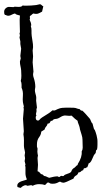

<svg xmlns="http://www.w3.org/2000/svg" viewBox="-47 -862 509 914"><path d="M123 -302.7Q123 -288.1 133.8 -288.1Q138.7 -288.1 141.6 -292.5Q144.5 -296.9 153.8 -303.2Q163.1 -309.6 177.2 -317.9Q191.4 -326.2 203.1 -336.9Q205.1 -335.9 210 -335.9Q214.8 -335.9 219.7 -338.9Q224.6 -341.8 235.8 -345.7Q247.1 -349.6 270.5 -349.6Q293.9 -349.6 303.2 -349.1Q312.5 -348.6 319.3 -345.7Q326.2 -342.8 328.1 -343.3Q330.1 -343.8 332 -342.3Q334 -340.8 335 -339.4Q335.9 -337.9 337.9 -336.4Q339.8 -335 341.8 -335.4Q343.8 -335.9 345.2 -335Q346.7 -334 351.6 -329.1Q356.4 -324.2 361.3 -318.8Q366.2 -313.5 371.1 -307.6Q376 -301.8 379.4 -298.3Q382.8 -294.9 385.7 -286.1Q388.7 -277.3 393.6 -273.4Q395.5 -266.6 397 -260.3Q398.4 -253.9 400.4 -248L404.3 -243.2Q405.3 -240.2 408.2 -232.9Q411.1 -225.6 412.6 -218.3Q414.1 -210.9 415.5 -204.1Q417 -197.3 417 -189.5V-171.9Q417 -161.1 415 -150.4L411.1 -147.5Q409.2 -142.6 409.2 -137.7Q409.2 -132.8 400.4 -124Q395.5 -114.3 390.1 -101.1Q384.8 -87.9 374 -83Q374 -78.1 372.1 -74.7Q370.1 -71.3 369.1 -66.4Q363.3 -64.5 361.3 -62.5Q359.4 -60.5 354.5 -61.5Q350.6 -59.6 350.1 -55.2Q349.6 -50.8 346.2 -50.8Q342.8 -50.8 338.4 -45.9Q334 -41 326.2 -41Q323.2 -30.3 314.9 -26.4Q306.6 -22.5 302.7 -11.7Q263.7 7.8 255.4 7.8Q247.1 7.8 239.3 2.9Q235.4 2.9 230.5 5.9Q225.6 8.8 219.2 10.7Q212.9 12.7 202.6 12.7Q192.4 12.7 189.5 9.8Q186.5 6.8 182.1 6.8Q177.7 6.8 174.8 11.2Q171.9 15.6 167 18.6Q155.3 14.6 139.2 14.6Q123 14.6 108.4 22.5Q104.5 19.5 100.6 19.5L84 22.5L76.2 19.5Q69.3 19.5 61.5 24.4Q53.7 29.3 53.7 30.8Q53.7 32.2 50.8 32.2Q47.9 32.2 36.1 28.3L35.2 21.5Q35.2 4.9 67.4 -2.9Q76.2 -4.9 81.1 -7.8Q74.2 -23.4 74.2 -37.1V-68.4L72.3 -72.3L74.2 -79.1L70.3 -94.7L72.3 -108.4L70.3 -122.1L72.3 -135.7Q72.3 -139.6 70.8 -144Q69.3 -148.4 67.9 -157.2Q66.4 -166 66.9 -180.2Q67.4 -194.3 66.4 -208L64.5 -222.7L66.4 -237.3L62.5 -296.9L66.4 -343.8L64.5 -349.6Q66.4 -351.6 66.4 -355Q66.4 -358.4 64.9 -361.8Q63.5 -365.2 62 -376Q60.5 -386.7 62 -407.2Q63.5 -427.7 55.7 -444.3V-458Q55.7 -468.8 51.8 -476.6Q54.7 -486.3 54.7 -501L53.7 -527.3Q52.7 -538.1 50.3 -547.9Q47.9 -557.6 47.9 -569.3L51.8 -584L49.8 -595.7L53.7 -629.9L49.8 -652.3V-665L45.9 -683.6L47.9 -694.3Q47.9 -696.3 45.9 -702.1L47.9 -709Q47.9 -728.5 46.9 -748Q45.9 -767.6 47.9 -788.1Q43 -790 35.6 -791.5Q28.3 -793 24.4 -797.9Q15.6 -795.9 7.8 -791.5Q0 -787.1 -6.8 -787.1Q-13.7 -787.1 -16.6 -789.1Q-19.5 -791 -20.5 -790.5Q-21.5 -790 -24.4 -792.5Q-27.3 -794.9 -27.3 -805.7Q-27.3 -816.4 -19 -823.2Q-10.7 -830.1 -2.4 -829.1Q5.9 -828.1 16.6 -828.1L22.5 -830.1L42 -829.1Q56.6 -829.1 60.5 -835.9Q65.4 -835 69.3 -835H79.1Q100.6 -835 125 -837.9L142.6 -841.8Q147.5 -841.8 150.9 -837.9Q154.3 -834 159.2 -832L153.3 -806.6Q145.5 -802.7 139.2 -799.3Q132.8 -795.9 125.5 -795.9Q118.2 -795.9 112.3 -797.9Q107.4 -795.9 104 -792Q100.6 -788.1 95.7 -786.1Q94.7 -783.2 95.2 -780.3Q95.7 -777.3 95.7 -773.4Q95.7 -769.5 93.8 -768.6Q101.6 -752.9 101.6 -742.2V-740.2L99.6 -739.3V-738.3Q103.5 -726.6 103 -715.3Q102.5 -704.1 104 -690.9Q105.5 -677.7 107.9 -665Q110.4 -652.3 110.4 -637.7L108.4 -621.1L110.4 -593.8L108.4 -565.4L112.3 -521.5L110.4 -508.8Q110.4 -500 113.3 -492.2Q121.1 -469.7 121.1 -448.2L119.1 -433.6Q119.1 -425.8 121.1 -418.9Q123 -412.1 124.5 -405.8Q126 -399.4 125.5 -393.6Q125 -387.7 125 -382.8L128.9 -349.6Q128.9 -347.7 127.4 -345.2Q126 -342.8 126.5 -339.4Q127 -335.9 127 -333L124 -318.4Q124 -314.5 127 -314.5Q123 -308.6 123 -302.7ZM323.2 -81.1Q344.7 -114.3 341.8 -140.6Q346.7 -149.4 346.7 -159.2L345.7 -197.3Q345.7 -208 341.3 -221.2Q336.9 -234.4 334 -245.1L332 -255.9Q330.1 -263.7 326.7 -271.5Q323.2 -279.3 322.3 -287.1Q311.5 -293.9 293.9 -311.5Q282.2 -309.6 271.5 -311.5Q260.7 -313.5 252.9 -310.5Q245.1 -307.6 239.3 -303.7Q233.4 -299.8 228 -297.9Q222.7 -295.9 218.3 -295.9Q213.9 -295.9 209.5 -293.9Q205.1 -292 203.1 -288.6Q201.2 -285.2 195.3 -287.1Q192.4 -282.2 189.9 -277.8Q187.5 -273.4 179.7 -273.4Q177.7 -264.6 172.4 -259.3Q167 -253.9 165 -245.1Q161.1 -242.2 157.2 -240.2Q153.3 -238.3 149.4 -235.4Q148.4 -221.7 140.6 -210.9Q128.9 -196.3 128.9 -175.8V-164.1L131.8 -154.3L130.9 -140.6Q130.9 -134.8 133.8 -120.1Q131.8 -116.2 131.8 -108.4L133.8 -77.1L131.8 -46.9Q139.6 -44.9 143.6 -38.6Q147.5 -32.2 156.2 -31.2Q157.2 -29.3 159.2 -27.8Q161.1 -26.4 163.1 -24.4Q170.9 -23.4 175.8 -20.5Q180.7 -17.6 187.5 -15.6Q211.9 -22.5 227.5 -22.5Q231.4 -19.5 234.4 -19.5Q237.3 -19.5 238.8 -21.5Q240.2 -23.4 243.2 -24.4Q246.1 -25.4 248.5 -24.4Q251 -23.4 252.9 -23.4L254.9 -24.4Q256.8 -24.4 257.8 -26.4Q259.8 -30.3 275.4 -35.2Q291 -40 293 -46.9Q295.9 -57.6 308.6 -64.5Q311.5 -66.4 318.4 -74.2L322.3 -76.2Q323.2 -77.1 323.2 -81.1Z"/></svg>

Font: Mountains of Christmas
Style: Regular
Weight: 400
Designer: Crystal Kluge
Foundry: Font Diner, Inc DBA Tart Workshop
Version: Version 1.002